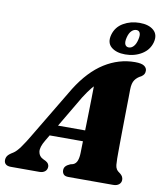

<svg xmlns="http://www.w3.org/2000/svg" viewBox="-129 -1020 934 1100"><g transform="rotate(10 338.0 -470.0)"><path d="M177 -181.5Q152 -140 156 -113.5Q160 -87 184.5 -75.5L200 -68Q211.5 -61.5 216 -53.8Q220.5 -46 220.5 -38Q220.5 -20.5 208.2 -10.2Q196 0 175.5 0H9.5Q-10 0 -20 -8.5Q-30 -17 -30 -32Q-30 -46 -22.5 -57.2Q-15 -68.5 9.5 -83Q28 -94.5 50.2 -125.8Q72.5 -157 95.5 -196.5L277.5 -500.5Q346 -609.5 429.5 -662Q513 -714.5 606.5 -714.5Q645 -714.5 660.5 -703.5Q676 -692.5 676 -676Q676 -664.5 671.5 -656.5Q667 -648.5 656 -641Q633 -630 619.8 -611.2Q606.5 -592.5 606 -555.5Q606 -538 605.5 -510.5Q605 -483 604.5 -449.5Q604 -416 603.5 -379.5Q603 -343 602.5 -307.5Q602 -272 601.8 -241Q601.5 -210 601.5 -187Q601.5 -164 601.5 -153Q602 -130.5 603.2 -116Q604.5 -101.5 611 -91.2Q617.5 -81 633.5 -70.5Q651 -56.5 651 -37Q651 -21 638.8 -10.5Q626.5 0 604.5 0H345.5Q324 0 316 -9.8Q308 -19.5 308 -33Q308 -47.5 316.8 -56.8Q325.5 -66 343 -73.5L358.5 -77.5Q375 -84 382 -102.5Q389 -121 389.5 -148.5Q390 -166 390.5 -192.5Q391 -219 392 -251.5Q393 -284 393.8 -320Q394.5 -356 395.5 -393Q396.5 -430 397 -465Q397.5 -500 398 -530.8Q398.5 -561.5 398.5 -585L445 -573Q432.5 -567 418.2 -556Q404 -545 386 -523.2Q368 -501.5 343 -462.5ZM152 -216 162.5 -279.5H448.5L443 -216ZM542.5 -748Q490 -748 461 -772.8Q432 -797.5 444.5 -844.5Q457.5 -891.5 499.5 -916Q541.5 -940.5 594 -940.5Q647.5 -940.5 676 -915.2Q704.5 -890 692.5 -844.5Q680 -799 638.2 -773.5Q596.5 -748 542.5 -748ZM582.5 -897Q567 -897 554 -884Q541 -871 534.5 -844.5Q528 -818 534.2 -804.5Q540.5 -791 556 -791Q571.5 -791 584 -804.8Q596.5 -818.5 602.5 -844.5Q609 -871 603.2 -884Q597.5 -897 582.5 -897Z"/></g></svg>

Font: Fraunces Wonky
Style: Italic
Weight: 900
Italic angle: -16°
Version: Version 1.000;[b76b70a41]